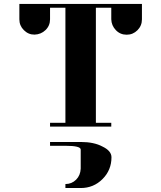

<svg xmlns="http://www.w3.org/2000/svg" viewBox="-20 -635 809 963"><path d="M77.1 -538.1V-615.2H691.9V-538.1Q691.9 -505.9 669.4 -483.4Q647 -460.9 615.2 -460.9Q583 -460.9 561 -483.9Q539.1 -506.8 538.1 -538.1V-596.2H460.9V-19H538.1V0H231V-19H308.1V-596.2H231V-538.1Q231 -505.9 208 -483.9Q185.5 -462.4 153.3 -461.4Q122.6 -460.9 99.6 -483.9Q77.1 -506.3 77.1 -538.1ZM231 77.1H384.8Q451.7 77.1 494.1 100.1Q539.1 121.6 539.1 153.8Q539.1 218.3 494.1 263.2Q449.2 308.1 384.8 308.1H308.1V288.1Q339.8 288.1 361.8 266.1Q383.3 244.6 384.8 210.9V115.2Q384.8 96.2 308.1 96.2H231Z"/></svg>

Font: Hjet
Style: Regular
Weight: 400
Designer: T. Christopher White
Version: Version 1.2